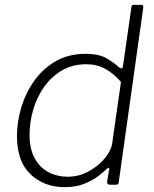

<svg xmlns="http://www.w3.org/2000/svg" viewBox="-20 -762 634 792"><path d="M433 0Q428 0 424.5 -3.5Q421 -7 422 -13L430 -62Q432 -70 428.5 -70Q425 -70 418 -63Q409 -54 386.5 -36.5Q364 -19 329 -4.5Q294 10 247 10Q162 10 106 -43Q50 -96 50 -201Q50 -260 68 -319.5Q86 -379 121.5 -429Q157 -479 210 -509.5Q263 -540 333 -540Q387 -540 418.5 -522Q450 -504 470 -485Q479 -478 483 -480.5Q487 -483 488 -495L522 -732Q523 -738 524.5 -740Q526 -742 532 -742H563Q572 -742 571 -731L470 -12Q469 -4 466.5 -2Q464 0 457 0ZM479 -424Q449 -459 414 -478Q379 -497 336 -497Q279 -497 235.5 -471.5Q192 -446 162 -403.5Q132 -361 117 -309.5Q102 -258 102 -206Q102 -147 123.5 -108.5Q145 -70 180.5 -51.5Q216 -33 259 -33Q306 -33 346.5 -55.5Q387 -78 413 -110Q439 -142 443 -172Z"/></svg>

Font: Libre Franklin Thin ExtraLight
Style: Italic
Weight: 250
Italic angle: -8°
Version: Version 3.000